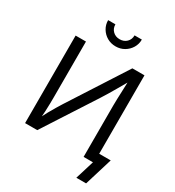

<svg xmlns="http://www.w3.org/2000/svg" viewBox="-251 -1084 1257 1382"><g transform="rotate(30 377.5 -392.5)"><path d="M659.2 0H573.2V-427.7Q573.2 -447.3 574.2 -480.5Q575.2 -513.7 577.1 -557.6Q579.1 -601.6 580.6 -653.8L595.7 -649.4Q563.5 -593.3 540.3 -553.2Q517.1 -513.2 499 -483.2Q481 -453.1 463.9 -426.8L188 0H86.9V-727.5H172.9V-268.1Q172.9 -246.6 172.4 -215.3Q171.9 -184.1 170.2 -147.5Q168.5 -110.8 165 -73.2L153.3 -76.2Q171.4 -113.3 189.9 -146.7Q208.5 -180.2 225.3 -207.8Q242.2 -235.4 253.4 -253.4L558.6 -727.5H659.2ZM374 -803.7Q335 -803.7 303.2 -822Q271.5 -840.3 252.7 -871.6Q233.9 -902.8 233.9 -940.9H294.4Q294.4 -906.7 316.9 -884.8Q339.4 -862.8 374 -862.8Q408.7 -862.8 431.2 -884.8Q453.6 -906.7 453.6 -940.9H514.2Q514.2 -902.8 495.4 -871.8Q476.6 -840.8 445.1 -822.3Q413.6 -803.7 374 -803.7ZM603 156.2 650.9 0H616.7V-75.7H754.9L684.1 156.2Z"/></g></svg>

Font: V-Inter
Style: Regular-375
Weight: 375
Designer: Rasmus Andersson
Foundry: rsms
Version: Version 4.000;git-4146feb